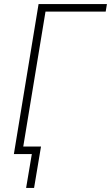

<svg xmlns="http://www.w3.org/2000/svg" viewBox="-20 -755 544 941"><path d="M108 166 136 0H48L169 -735H504L498 -698H203L94 -37H181L147 166Z"/></svg>

Font: Iosevka Extralight Oblique
Style: Regular
Weight: 200
Italic angle: -9°
Monospace: yes
Designer: Belleve Invis
Foundry: Belleve Invis
Version: Version 32.5.0; ttfautohint (v1.8.4)